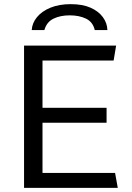

<svg xmlns="http://www.w3.org/2000/svg" viewBox="-20 -906 635 926"><path d="M96 0V-686H540L528 -614H185V-386H494V-314H185V-72H535L548 0ZM133 -761Q135 -795 158.5 -823.5Q182 -852 223.5 -869Q265 -886 321 -886Q378 -886 416.5 -869Q455 -852 476 -823.5Q497 -795 498 -761H437Q428 -800 395 -816Q362 -832 316 -832Q271 -832 238 -816Q205 -800 194 -761Z"/></svg>

Font: Chivo Medium Light
Style: Regular
Weight: 300
Version: Version 2.002